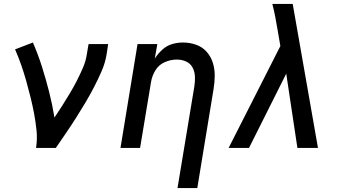

<svg xmlns="http://www.w3.org/2000/svg" viewBox="-20 -755 1768 980"><path d="M164 0H265Q291 -38 317 -76Q343 -114 367.5 -152.5Q392 -191 415.5 -230.5Q439 -270 460 -310.5Q481 -351 499 -392.5Q517 -434 524 -477L532 -530H432L423 -477Q418 -443 403.5 -409.5Q389 -376 372.5 -343.5Q356 -311 337 -279.5Q318 -248 298.5 -217Q279 -186 258 -155Q247 -222 230.5 -287Q214 -352 194 -415Q174 -478 148 -538L57 -503Q74 -464 88 -424Q102 -384 113.5 -343Q125 -302 135.5 -260Q146 -218 154 -175.5Q162 -133 166.5 -89Q171 -45 164 0Z M886 205H987L1070 -300Q1076 -335 1076 -369.5Q1076 -404 1066 -435.5Q1056 -467 1034 -491.5Q1012 -516 980 -527Q948 -538 914 -538Q886 -538 858.5 -530Q831 -522 808.5 -501.5Q786 -481 770 -456L783 -530H682L595 0H695L751 -337Q756 -368 773.5 -396.5Q791 -425 821.5 -438Q852 -451 882 -451Q908 -451 930 -441Q952 -431 963 -410Q974 -389 975 -364Q976 -339 972 -314Z M1147 0H1251L1441 -379L1498 0H1603L1474 -735H1370Q1379 -701 1385.5 -666Q1392 -631 1398 -596L1411 -520Z"/></svg>

Font: Iosevka Sparkle Medium Oblique
Style: Regular
Weight: 500
Italic angle: -9°
Designer: Belleve Invis
Foundry: Belleve Invis
Version: Version 4.5.0; ttfautohint (v1.8.3)